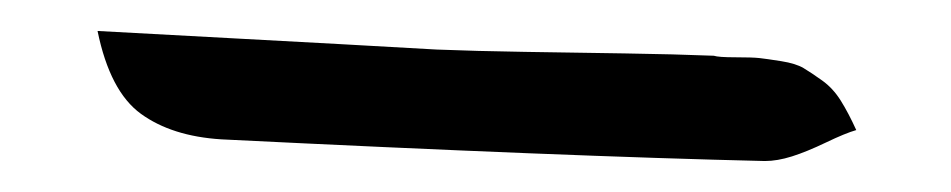

<svg xmlns="http://www.w3.org/2000/svg" viewBox="-20 -362 614 124"><path d="M123 -272Q91 -274 71 -288.5Q51 -303 43 -342Q247 -331 262 -330Q287 -329 319 -328.5Q351 -328 383.5 -327.5Q416 -327 441 -326Q444 -325 455 -325Q466 -325 470.5 -324.5Q475 -324 484.5 -322.5Q494 -321 499 -318Q504 -315 511 -310Q518 -305 523 -297Q528 -289 533 -278Q526 -276 513.5 -270Q501 -264 491.5 -261Q482 -258 474 -258Q345 -261 123 -272Z"/></svg>

Font: Beth Ellen
Style: Regular
Weight: 400
Designer: Alyson Diaz
Version: Version 2.000